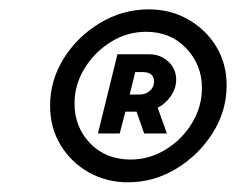

<svg xmlns="http://www.w3.org/2000/svg" viewBox="-20 -660 497 404"><path d="M249.3 -276.4Q204.2 -276.4 167 -297.2Q129.9 -318.1 107.6 -354.5Q85.4 -391 85.4 -437.5Q85.4 -491 114.2 -537.2Q143.1 -583.3 190.6 -611.8Q238.2 -640.3 293.1 -640.3Q338.9 -640.3 376 -619.1Q413.2 -597.9 435.1 -561.8Q456.9 -525.7 456.9 -480.6Q456.9 -426.4 427.4 -379.9Q397.9 -333.3 350.7 -304.9Q303.5 -276.4 249.3 -276.4ZM136.8 -442.4Q136.8 -392.4 169.8 -358.3Q202.8 -324.3 254.9 -324.3Q294.4 -324.3 328.8 -345.5Q363.2 -366.7 384 -401Q404.9 -435.4 404.9 -475Q404.9 -523.6 371.9 -558.3Q338.9 -593.1 287.5 -593.1Q247.2 -593.1 212.8 -571.5Q178.5 -550 157.6 -515.6Q136.8 -481.2 136.8 -442.4ZM186.1 -379.2 227.1 -545.8H293.8Q317.4 -545.8 334 -530.6Q350.7 -515.3 350.7 -492.4Q350.7 -474.3 339.6 -458Q328.5 -441.7 311.8 -433.3L331.2 -379.2H283.3L267.4 -425H243.8L231.9 -379.2ZM252.8 -461.1H274.3Q286.8 -461.1 295.5 -469.1Q304.2 -477.1 304.2 -488.2Q304.2 -508.3 279.9 -508.3H264.6Z"/></svg>

Font: Afacad Medium
Style: Italic
Weight: 500
Italic angle: -14°
Designer: Kristian Moeller
Foundry: Dicotype
Version: Version 1.000; ttfautohint (v1.8.4.7-5d5b)